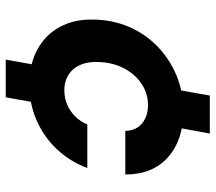

<svg xmlns="http://www.w3.org/2000/svg" viewBox="-60 -580 733 652"><g transform="rotate(90 306.0 -254.5)"><path d="M183 92 214 -82H342L311 92ZM274 -427 305 -601H434L402 -427ZM267 12Q199 12 148.5 -15.5Q98 -43 71.5 -92.5Q45 -142 47 -207Q48 -271 71.5 -326Q95 -381 137.5 -422.5Q180 -464 236 -487.5Q292 -511 358 -511Q456 -511 514.5 -459Q573 -407 573 -314H425Q424 -351 399.5 -371Q375 -391 337 -391Q297 -391 264 -368.5Q231 -346 211.5 -307.5Q192 -269 191 -220Q190 -194 196.5 -173Q203 -152 215.5 -137.5Q228 -123 246 -115Q264 -107 287 -107Q313 -107 335.5 -116.5Q358 -126 375.5 -143.5Q393 -161 403 -185H551Q529 -126 487 -81.5Q445 -37 388.5 -12.5Q332 12 267 12Z"/></g></svg>

Font: DM Sans 20pt ExtraBold
Style: Italic
Weight: 800
Italic angle: -10°
Version: Version 4.004;gftools[0.9.30]